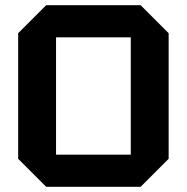

<svg xmlns="http://www.w3.org/2000/svg" viewBox="-20 -720 720 740"><path d="M50 -108V-592L158 -700H522L630 -592V-108L522 0H158ZM196 -576V-124H484V-576Z"/></svg>

Font: Tektur SemiBold
Style: Regular
Weight: 600
Designer: Adam Jagosz
Foundry: Adam Jagosz
Version: Version 1.005;gftools[0.9.30]